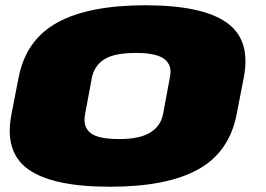

<svg xmlns="http://www.w3.org/2000/svg" viewBox="-20 -701 1011 729"><path d="M398 8Q613 8 731.8 -57.5Q850.5 -123 878.5 -267L905.5 -406Q933.5 -550 840.2 -615.5Q747 -681 532 -681Q317 -681 197.8 -615.5Q78.5 -550 50.5 -406L23.5 -267Q-4.5 -123 88.2 -57.5Q181 8 398 8ZM433 -173Q351 -173 322.5 -197Q294 -221 303 -267L329 -407Q339 -453 377 -476.5Q415 -500 497 -500Q575 -500 605 -476Q635 -452 625 -407L599 -267Q590 -222 550 -197.5Q510 -173 433 -173Z"/></svg>

Font: Anybody ExtraExpanded Black
Style: Italic
Weight: 900
Width: 8
Italic angle: -10°
Version: Version 1.113;gftools[0.9.25]